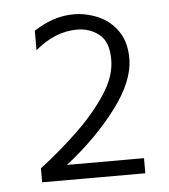

<svg xmlns="http://www.w3.org/2000/svg" viewBox="-40 -887 456 519"><g transform="rotate(-5 187.5 -627.5)"><path d="M334 -405H54V-443Q108 -484 157 -531Q206 -578 237.5 -626Q269 -674 269 -719Q269 -768 243.5 -788Q218 -808 184 -808Q124 -808 70 -762V-815Q124 -850 178 -850Q212 -850 244.5 -836Q277 -822 297.5 -792.5Q318 -763 318 -718Q318 -657 263 -584Q208 -511 125 -446H334Z"/></g></svg>

Font: LXGW 975 Gothic SC 200W
Style: Regular
Weight: 200
Version: Version 2.01;February 25, 2021